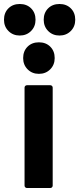

<svg xmlns="http://www.w3.org/2000/svg" viewBox="-67 -942 397 962"><path d="M49 -651Q49 -686 71 -708Q93 -730 128 -730Q163 -730 185 -708Q207 -686 207 -651Q207 -617 184.5 -594.5Q162 -572 128 -572Q94 -572 71.5 -594.5Q49 -617 49 -651ZM56 -12V-503Q56 -508 59.5 -511.5Q63 -515 68 -515H185Q190 -515 193.5 -511.5Q197 -508 197 -503V-12Q197 -7 193.5 -3.5Q190 0 185 0H68Q63 0 59.5 -3.5Q56 -7 56 -12ZM152 -843Q152 -878 174 -900Q196 -922 231 -922Q266 -922 288 -900Q310 -878 310 -843Q310 -809 287.5 -786.5Q265 -764 231 -764Q197 -764 174.5 -786.5Q152 -809 152 -843ZM-47 -843Q-47 -878 -25 -900Q-3 -922 32 -922Q67 -922 89 -900Q111 -878 111 -843Q111 -809 88.5 -786.5Q66 -764 32 -764Q-2 -764 -24.5 -786.5Q-47 -809 -47 -843Z"/></svg>

Font: UMi
Style: Bold
Weight: 700
Designer: Peter Middis
Foundry: We Are UMi
Version: Version 1.0